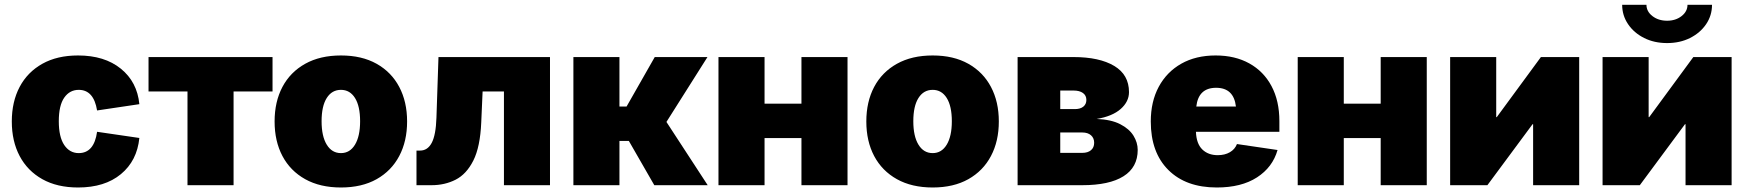

<svg xmlns="http://www.w3.org/2000/svg" viewBox="-20 -789 7447 818"><path d="M312.5 9.8Q223.6 9.8 160.4 -25.6Q97.2 -61 63.7 -124.3Q30.3 -187.5 30.3 -271.5Q30.3 -355.5 63.7 -418.7Q97.2 -481.9 160.4 -517.3Q223.6 -552.7 312.5 -552.7Q425.3 -552.7 494.9 -496.3Q564.5 -439.9 573.7 -345.2L393.6 -318.4Q379.4 -406.2 315.4 -406.2Q276.9 -406.2 253.7 -373Q230.5 -339.8 230.5 -272.5Q230.5 -205.6 253.7 -171.1Q276.9 -136.7 315.4 -136.7Q380.9 -136.7 393.6 -227.5L573.7 -201.2Q564 -104 495.1 -47.1Q426.3 9.8 312.5 9.8Z M778.8 0V-399.4H612.8V-545.9H1141.1V-399.4H975.1V0Z M1432.6 9.8Q1343.8 9.8 1280.3 -25.6Q1216.8 -61 1183.3 -124.3Q1149.9 -187.5 1149.9 -271.5Q1149.9 -355.5 1183.3 -418.7Q1216.8 -481.9 1280.3 -517.3Q1343.8 -552.7 1432.6 -552.7Q1521.5 -552.7 1584.5 -517.3Q1647.5 -481.9 1680.9 -418.7Q1714.4 -355.5 1714.4 -271.5Q1714.4 -187.5 1680.9 -124.3Q1647.5 -61 1584.5 -25.6Q1521.5 9.8 1432.6 9.8ZM1432.6 -136.7Q1470.7 -136.7 1492.4 -172.6Q1514.2 -208.5 1514.2 -272.5Q1514.2 -336.9 1492.4 -371.6Q1470.7 -406.2 1432.6 -406.2Q1394 -406.2 1372.1 -371.6Q1350.1 -336.9 1350.1 -272.5Q1350.1 -208.5 1372.1 -172.6Q1394 -136.7 1432.6 -136.7Z M1754.4 0V-147.5H1770Q1801.8 -147.5 1819.3 -180.4Q1836.9 -213.4 1839.4 -287.1L1848.1 -545.9H2323.2V0H2127V-399.4H2036.1L2030.3 -267.6Q2025.9 -163.1 1996.6 -105Q1967.3 -46.9 1921.1 -23.4Q1875 0 1818.8 0Z M2422.9 0V-545.9H2619.1V-335H2649.4L2769.5 -545.9H2994.1L2819.3 -269.5L2995.1 0H2767.6L2659.2 -188.5H2619.1V0Z M3237.3 -545.9V-347.2H3394.5V-545.9H3590.8V0H3394.5V-200.7H3237.3V0H3041V-545.9Z M3953.6 9.8Q3864.7 9.8 3801.3 -25.6Q3737.8 -61 3704.3 -124.3Q3670.9 -187.5 3670.9 -271.5Q3670.9 -355.5 3704.3 -418.7Q3737.8 -481.9 3801.3 -517.3Q3864.7 -552.7 3953.6 -552.7Q4042.5 -552.7 4105.5 -517.3Q4168.5 -481.9 4201.9 -418.7Q4235.4 -355.5 4235.4 -271.5Q4235.4 -187.5 4201.9 -124.3Q4168.5 -61 4105.5 -25.6Q4042.5 9.8 3953.6 9.8ZM3953.6 -136.7Q3991.7 -136.7 4013.4 -172.6Q4035.2 -208.5 4035.2 -272.5Q4035.2 -336.9 4013.4 -371.6Q3991.7 -406.2 3953.6 -406.2Q3915 -406.2 3893.1 -371.6Q3871.1 -336.9 3871.1 -272.5Q3871.1 -208.5 3893.1 -172.6Q3915 -136.7 3953.6 -136.7Z M4315.4 0V-545.9H4553.7Q4663.6 -545.9 4726.8 -508.3Q4790 -470.7 4790 -396.5Q4790 -356 4754.6 -324.7Q4719.2 -293.5 4652.3 -282.2Q4713.9 -279.8 4752.4 -260Q4791 -240.2 4809.1 -210.9Q4827.1 -181.6 4827.1 -150.4Q4827.1 -76.2 4766.6 -38.1Q4706.1 0 4590.8 0ZM4497.1 -137.7H4590.8Q4614.7 -137.7 4628.2 -149.2Q4641.6 -160.6 4641.6 -180.7Q4641.6 -200.7 4628.2 -212.6Q4614.7 -224.6 4590.8 -224.6H4497.1ZM4497.1 -324.2H4559.6Q4582.5 -324.2 4595.5 -334.7Q4608.4 -345.2 4608.4 -363.3Q4608.4 -382.3 4593.8 -392.8Q4579.1 -403.3 4553.7 -403.3H4497.1Z M5164.1 9.8Q5032.7 9.8 4957.8 -64.7Q4882.8 -139.2 4882.8 -271.5Q4882.8 -356 4916.7 -419.2Q4950.7 -482.4 5012.7 -517.6Q5074.7 -552.7 5159.2 -552.7Q5241.7 -552.7 5302.7 -518.8Q5363.8 -484.9 5397.2 -422.1Q5430.7 -359.4 5430.7 -272.5V-227.5H5075.2Q5077.1 -176.8 5102.3 -152.3Q5127.4 -127.9 5168 -127.9Q5198.2 -127.9 5219.7 -140.4Q5241.2 -152.8 5250 -175.3L5422.9 -149.9Q5401.9 -76.2 5335.2 -33.2Q5268.6 9.8 5164.1 9.8ZM5076.7 -335H5245.6Q5236.3 -415 5161.1 -415Q5085.9 -415 5076.7 -335Z M5705.1 -545.9V-347.2H5862.3V-545.9H6058.6V0H5862.3V-200.7H5705.1V0H5508.8V-545.9Z M6708 0H6511.7V-259.8H6509.3L6316.9 0H6158.2V-545.9H6354.5V-290H6356.9L6544.9 -545.9H6708Z M7357.4 0H7161.1V-259.8H7158.7L6966.3 0H6807.6V-545.9H7003.9V-290H7006.3L7194.3 -545.9H7357.4ZM7082.5 -605.5Q7027.8 -605.5 6984.6 -627.2Q6941.4 -648.9 6916.3 -686Q6891.1 -723.1 6891.1 -768.6H6994.6Q6994.6 -740.2 7020 -720.5Q7045.4 -700.7 7082.5 -700.7Q7119.1 -700.7 7144.3 -720.5Q7169.4 -740.2 7169.4 -768.6H7273.9Q7273.9 -723.1 7248.8 -686Q7223.6 -648.9 7180.4 -627.2Q7137.2 -605.5 7082.5 -605.5Z"/></svg>

Font: Inter Black
Style: Regular
Weight: 900
Designer: Rasmus Andersson
Foundry: rsms
Version: Version 4.000;git-a52131595